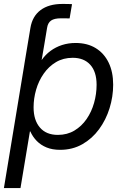

<svg xmlns="http://www.w3.org/2000/svg" viewBox="-32 -749 628 973"><path d="M91.3 -422.9 107.9 -522.5 122.1 -607.4Q131.8 -666.5 173.6 -697.8Q215.3 -729 283.7 -729Q300.3 -729 311.8 -728.8Q323.2 -728.5 333 -728L320.8 -655.8Q313 -655.8 298.3 -656Q283.7 -656.2 276.4 -656.2Q243.2 -656.2 226.8 -644.8Q210.4 -633.3 206.5 -607.4L192.4 -522.5L175.3 -422.9ZM-12.2 204.1 107.9 -522.5H189.9L177.7 -444.8H179.2Q197.8 -471.7 223.9 -491Q250 -510.3 282.2 -520.8Q314.5 -531.2 351.1 -531.2Q410.6 -531.2 453.1 -505.1Q495.6 -479 518.6 -431.6Q541.5 -384.3 541.5 -319.8Q541.5 -259.3 523.2 -200.4Q504.9 -141.6 470 -94Q435.1 -46.4 385.3 -18.1Q335.4 10.3 272.5 10.3Q233.4 10.3 204.1 -1.7Q174.8 -13.7 154.3 -34.7Q133.8 -55.7 121.6 -83H119.6L71.8 204.1ZM261.2 -65.4Q308.6 -65.4 345.2 -87.4Q381.8 -109.4 407 -146Q432.1 -182.6 444.8 -227.8Q457.5 -272.9 457.5 -319.3Q457.5 -385.3 425.5 -420.7Q393.6 -456.1 336.4 -456.1Q288.6 -456.1 251.7 -434.1Q214.8 -412.1 189.5 -375.7Q164.1 -339.4 151.1 -294.7Q138.2 -250 138.2 -205.1Q138.2 -140.1 170.2 -102.8Q202.1 -65.4 261.2 -65.4Z"/></svg>

Font: Inter 28pt
Style: Italic
Weight: 400
Italic angle: -9.3988°
Designer: Rasmus Andersson
Foundry: rsms
Version: Version 4.001;git-66647c0bb